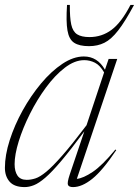

<svg xmlns="http://www.w3.org/2000/svg" viewBox="-22 -752 566 782"><path d="M262 -41 321.5 -217Q266 -142 227.8 -96.8Q189.5 -51.5 162.8 -28.5Q136 -5.5 116.2 2.2Q96.5 10 78.5 10Q36.5 10 17.2 -12Q-2 -34 -2 -68.5Q-2 -120 17.5 -181Q37 -242 70.2 -302Q103.5 -362 145.2 -412Q187 -462 232 -492Q277 -522 319.5 -522Q375 -522 405.5 -468L420.5 -512H455.5L291 -23.5Q317 -26 355.8 -52Q394.5 -78 448 -143L451.5 -140.5Q396 -57.5 354 -23.8Q312 10 275.5 10Q258.5 10 254.8 1Q251 -8 262 -41ZM37.5 -83.5Q37.5 -54 49.2 -36.8Q61 -19.5 87 -19.5Q104 -19.5 122.5 -25.5Q141 -31.5 166.8 -52.8Q192.5 -74 232 -119Q271.5 -164 330.5 -242L402 -457Q385.5 -486 364.8 -496.5Q344 -507 321 -507Q282 -507 241.8 -476Q201.5 -445 165 -395.2Q128.5 -345.5 99.8 -288Q71 -230.5 54.2 -176.2Q37.5 -122 37.5 -83.5ZM342.5 -601Q393 -601 432.8 -630.8Q472.5 -660.5 509.5 -732H524Q487.5 -664 459.2 -627.8Q431 -591.5 403.2 -577.8Q375.5 -564 340.5 -564Q301 -564 280 -577.8Q259 -591.5 252.8 -627.8Q246.5 -664 251 -732H262.5Q262 -680.5 268.2 -652Q274.5 -623.5 292.2 -612.2Q310 -601 342.5 -601Z"/></svg>

Font: Newsreader Display ExtraLight
Style: Italic
Weight: 275
Italic angle: -17°
Designer: Hugues Gentile
Foundry: Production Type
Version: Version 1.001